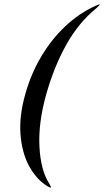

<svg xmlns="http://www.w3.org/2000/svg" viewBox="-20 -743 474 874"><path d="M95 -314Q121 -407 167.8 -485.8Q214.5 -564.5 277 -623.2Q339.5 -682 412.5 -715.5Q433 -724.5 434 -723Q434.5 -722 432 -718.8Q429.5 -715.5 418.5 -705.5Q338 -640.5 281.8 -539.5Q225.5 -438.5 190.5 -314Q154 -184 159.5 -76Q165 32 204.5 93.5Q210.5 103.5 211.5 106.8Q212.5 110 211 111Q209 112.5 194 103.5Q144 72 111.8 11.5Q79.5 -49 73.2 -132Q67 -215 95 -314Z"/></svg>

Font: Fraunces 144pt SemiBold
Style: Italic
Weight: 600
Italic angle: -16°
Version: Version 1.000;[0bf87f6ff]